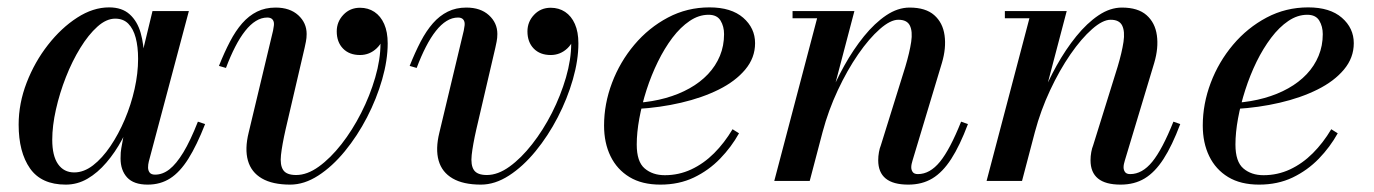

<svg xmlns="http://www.w3.org/2000/svg" viewBox="-20 -490 3720 520"><path d="M158 10Q92 10 61.2 -34Q30.5 -78 30.5 -152.5Q30.5 -210 52.2 -266.2Q74 -322.5 110 -368.5Q146 -414.5 189 -442.2Q232 -470 275.5 -470Q310.5 -470 331.2 -451.2Q352 -432.5 361 -400.8Q370 -369 370 -331Q370 -299 363 -261.5Q356 -224 342.8 -185.8Q329.5 -147.5 310.8 -112.5Q292 -77.5 268.2 -49.8Q244.5 -22 217 -6Q189.5 10 158 10ZM181 -23Q207 -23 232 -42.2Q257 -61.5 279 -94Q301 -126.5 318 -166.5Q335 -206.5 344.5 -249Q354 -291.5 354 -330.5Q354 -363.5 347.5 -387.8Q341 -412 327.5 -425.8Q314 -439.5 292 -439.5Q268 -439.5 243.8 -417.8Q219.5 -396 197.5 -360.2Q175.5 -324.5 158.5 -281.2Q141.5 -238 131.5 -193.5Q121.5 -149 121.5 -111.5Q121.5 -68 137.2 -45.5Q153 -23 181 -23ZM380 10Q342 10 324.2 -9.5Q306.5 -29 306.5 -61Q306.5 -70 307 -76.8Q307.5 -83.5 308.5 -88.5L323 -168L348.5 -246L363 -336L393 -460H491.5L383 -52.5Q381 -44.5 381 -36.5Q381 -28.5 385.2 -22.8Q389.5 -17 400 -17Q420.5 -17 439 -31.5Q457.5 -46 476.5 -77.2Q495.5 -108.5 516 -160.5L535.5 -154Q513 -96.5 490.2 -60.2Q467.5 -24 441 -7Q414.5 10 380 10Z M766 10Q718 10 689.2 -6.8Q660.5 -23.5 651.5 -55Q642.5 -86.5 653.5 -131L719.5 -407Q720 -411.5 721 -416.2Q722 -421 722 -425Q722 -433 717.5 -437.8Q713 -442.5 704 -442.5Q688 -442.5 673 -433.2Q658 -424 644 -406.2Q630 -388.5 617 -363.2Q604 -338 592 -306L573 -311.5Q587.5 -348 602.8 -377.2Q618 -406.5 636 -427Q654 -447.5 676.2 -458.5Q698.5 -469.5 726.5 -469.5Q765 -469.5 787.8 -448.8Q810.5 -428 810.5 -398Q810.5 -387 808.5 -377.2Q806.5 -367.5 805 -360.5L753.5 -139.5Q744 -97.5 741 -70.2Q738 -43 747 -29.5Q756 -16 782 -16Q812 -16 843.5 -38.8Q875 -61.5 904.8 -99.5Q934.5 -137.5 958.2 -184.2Q982 -231 996.2 -280Q1010.5 -329 1010.5 -372.5Q1010.5 -398.5 1002.8 -415.2Q995 -432 982.5 -440.5Q970 -449 955 -449V-468Q973 -468 987.8 -460Q1002.5 -452 1011 -437.5Q1019.5 -423 1019.5 -404Q1019.5 -377.5 1000.2 -359.2Q981 -341 955 -341Q926 -341 909 -358.5Q892 -376 892 -405Q892 -431 910 -450Q928 -469 955 -469Q977 -469 994 -457.8Q1011 -446.5 1020.5 -425Q1030 -403.5 1030 -372.5Q1030 -327 1015 -274.8Q1000 -222.5 974 -172.2Q948 -122 914 -80.5Q880 -39 842 -14.5Q804 10 766 10Z M1282.5 10Q1234.5 10 1205.8 -6.8Q1177 -23.5 1168 -55Q1159 -86.5 1170 -131L1236 -407Q1236.5 -411.5 1237.5 -416.2Q1238.5 -421 1238.5 -425Q1238.5 -433 1234 -437.8Q1229.5 -442.5 1220.5 -442.5Q1204.5 -442.5 1189.5 -433.2Q1174.5 -424 1160.5 -406.2Q1146.5 -388.5 1133.5 -363.2Q1120.5 -338 1108.5 -306L1089.5 -311.5Q1104 -348 1119.2 -377.2Q1134.5 -406.5 1152.5 -427Q1170.5 -447.5 1192.8 -458.5Q1215 -469.5 1243 -469.5Q1281.5 -469.5 1304.2 -448.8Q1327 -428 1327 -398Q1327 -387 1325 -377.2Q1323 -367.5 1321.5 -360.5L1270 -139.5Q1260.5 -97.5 1257.5 -70.2Q1254.5 -43 1263.5 -29.5Q1272.5 -16 1298.5 -16Q1328.5 -16 1360 -38.8Q1391.5 -61.5 1421.2 -99.5Q1451 -137.5 1474.8 -184.2Q1498.5 -231 1512.8 -280Q1527 -329 1527 -372.5Q1527 -398.5 1519.2 -415.2Q1511.5 -432 1499 -440.5Q1486.5 -449 1471.5 -449V-468Q1489.5 -468 1504.2 -460Q1519 -452 1527.5 -437.5Q1536 -423 1536 -404Q1536 -377.5 1516.8 -359.2Q1497.5 -341 1471.5 -341Q1442.5 -341 1425.5 -358.5Q1408.5 -376 1408.5 -405Q1408.5 -431 1426.5 -450Q1444.5 -469 1471.5 -469Q1493.5 -469 1510.5 -457.8Q1527.5 -446.5 1537 -425Q1546.5 -403.5 1546.5 -372.5Q1546.5 -327 1531.5 -274.8Q1516.5 -222.5 1490.5 -172.2Q1464.5 -122 1430.5 -80.5Q1396.5 -39 1358.5 -14.5Q1320.5 10 1282.5 10Z M1768.5 10Q1718.5 10 1684.8 -10.5Q1651 -31 1633.5 -67Q1616 -103 1616 -150Q1616 -208.5 1637.5 -265.5Q1659 -322.5 1698 -368.8Q1737 -415 1789 -442.5Q1841 -470 1901.5 -470Q1960.5 -470 1992.8 -442Q2025 -414 2025 -373Q2025 -333.5 1998.5 -301.8Q1972 -270 1926.8 -247.5Q1881.5 -225 1824.5 -211.8Q1767.5 -198.5 1706 -195V-211.5Q1747 -214.5 1782.8 -224.5Q1818.5 -234.5 1847.5 -250.8Q1876.5 -267 1897.5 -289.2Q1918.5 -311.5 1929.8 -338.8Q1941 -366 1941 -397.5Q1941 -418.5 1931.5 -434.2Q1922 -450 1899 -450Q1872.5 -450 1847.8 -433.2Q1823 -416.5 1801.2 -387.8Q1779.5 -359 1761.8 -322.8Q1744 -286.5 1731.2 -247Q1718.5 -207.5 1711.5 -169.2Q1704.5 -131 1704.5 -98.5Q1704.5 -52 1726 -33.8Q1747.5 -15.5 1780.5 -15.5Q1818.5 -15.5 1852.2 -31.2Q1886 -47 1914 -75Q1942 -103 1964 -140L1981.5 -129Q1961 -92 1930.2 -60.2Q1899.5 -28.5 1859.2 -9.2Q1819 10 1768.5 10Z M2440 10Q2399 10 2378.8 -6.5Q2358.5 -23 2358.5 -56Q2358.5 -67 2360.5 -78Q2362.5 -89 2365.5 -96L2432 -309.5Q2443.5 -348 2447.8 -376.5Q2452 -405 2444.2 -420.8Q2436.5 -436.5 2413 -436.5Q2391.5 -436.5 2362.8 -411.2Q2334 -386 2304.2 -343Q2274.5 -300 2249 -245.5Q2223.5 -191 2208 -133H2194Q2205 -175 2223.5 -221.5Q2242 -268 2266.5 -312Q2291 -356 2320 -391.8Q2349 -427.5 2380.2 -448.5Q2411.5 -469.5 2443.5 -469.5Q2487 -469.5 2510.2 -449Q2533.5 -428.5 2538.2 -394.2Q2543 -360 2531 -319.5L2451.5 -55.5Q2450 -51 2449 -46Q2448 -41 2448 -37Q2448 -29.5 2452 -24Q2456 -18.5 2466 -18.5Q2498.5 -18.5 2525.8 -52Q2553 -85.5 2583 -160.5L2601.5 -154Q2579.5 -95.5 2556.2 -59.5Q2533 -23.5 2505.2 -6.8Q2477.5 10 2440 10ZM2077 0 2193 -440.5H2126.5V-460H2294L2173 0Z M3015 10Q2974 10 2953.8 -6.5Q2933.5 -23 2933.5 -56Q2933.5 -67 2935.5 -78Q2937.5 -89 2940.5 -96L3007 -309.5Q3018.5 -348 3022.8 -376.5Q3027 -405 3019.2 -420.8Q3011.5 -436.5 2988 -436.5Q2966.5 -436.5 2937.8 -411.2Q2909 -386 2879.2 -343Q2849.5 -300 2824 -245.5Q2798.5 -191 2783 -133H2769Q2780 -175 2798.5 -221.5Q2817 -268 2841.5 -312Q2866 -356 2895 -391.8Q2924 -427.5 2955.2 -448.5Q2986.5 -469.5 3018.5 -469.5Q3062 -469.5 3085.2 -449Q3108.5 -428.5 3113.2 -394.2Q3118 -360 3106 -319.5L3026.5 -55.5Q3025 -51 3024 -46Q3023 -41 3023 -37Q3023 -29.5 3027 -24Q3031 -18.5 3041 -18.5Q3073.5 -18.5 3100.8 -52Q3128 -85.5 3158 -160.5L3176.5 -154Q3154.5 -95.5 3131.2 -59.5Q3108 -23.5 3080.2 -6.8Q3052.5 10 3015 10ZM2652 0 2768 -440.5H2701.5V-460H2869L2748 0Z M3390 10Q3340 10 3306.2 -10.5Q3272.5 -31 3255 -67Q3237.5 -103 3237.5 -150Q3237.5 -208.5 3259 -265.5Q3280.5 -322.5 3319.5 -368.8Q3358.5 -415 3410.5 -442.5Q3462.5 -470 3523 -470Q3582 -470 3614.2 -442Q3646.5 -414 3646.5 -373Q3646.5 -333.5 3620 -301.8Q3593.5 -270 3548.2 -247.5Q3503 -225 3446 -211.8Q3389 -198.5 3327.5 -195V-211.5Q3368.5 -214.5 3404.2 -224.5Q3440 -234.5 3469 -250.8Q3498 -267 3519 -289.2Q3540 -311.5 3551.2 -338.8Q3562.5 -366 3562.5 -397.5Q3562.5 -418.5 3553 -434.2Q3543.5 -450 3520.5 -450Q3494 -450 3469.2 -433.2Q3444.5 -416.5 3422.8 -387.8Q3401 -359 3383.2 -322.8Q3365.5 -286.5 3352.8 -247Q3340 -207.5 3333 -169.2Q3326 -131 3326 -98.5Q3326 -52 3347.5 -33.8Q3369 -15.5 3402 -15.5Q3440 -15.5 3473.8 -31.2Q3507.5 -47 3535.5 -75Q3563.5 -103 3585.5 -140L3603 -129Q3582.5 -92 3551.8 -60.2Q3521 -28.5 3480.8 -9.2Q3440.5 10 3390 10Z"/></svg>

Font: Bodoni Moda 11pt Medium
Style: Italic
Weight: 500
Italic angle: -13°
Designer: Owen Earl
Foundry: indestructible type
Version: Version 2.004